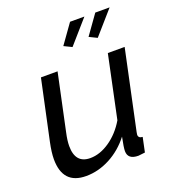

<svg xmlns="http://www.w3.org/2000/svg" viewBox="-135 -832 847 944"><g transform="rotate(-20 288.5 -360.0)"><path d="M308 -609 267 -629 339 -730H414ZM440 -609 399 -629 471 -730H546ZM33 -122Q33 -157 44 -209L111 -522H198L135 -226Q126 -186 126 -157Q126 -66 204 -66Q255 -66 306 -101Q357 -136 392 -195L461 -522H549L461 -108Q459 -98 459 -95Q459 -77 481 -76L465 0Q435 4 430 4Q375 4 375 -40Q375 -59 386 -112Q341 -54 280 -22Q219 10 155 10Q33 10 33 -122Z"/></g></svg>

Font: Raleway-v4020 Medium
Style: Italic
Weight: 500
Italic angle: -12°
Designer: Matt McInerney, Pablo Impallari, Rodrigo Fuenzalida
Foundry: Matt McInerney, Pablo Impallari, Rodrigo Fuenzalida
Version: Version 4.020;PS 004.020;hotconv 1.0.88;makeotf.lib2.5.64775